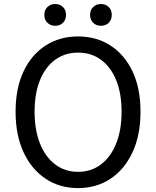

<svg xmlns="http://www.w3.org/2000/svg" viewBox="-20 -929 782 962"><path d="M371 13.4Q279.2 13.4 208.6 -33.4Q138 -80.2 98 -166.2Q58.1 -252.2 58.1 -369.3Q58.1 -487 98 -571.3Q138 -655.6 208.6 -701Q279.2 -746.4 371 -746.4Q463.3 -746.4 533.7 -700.8Q604.1 -655.2 644 -571.1Q684 -487 684 -369.3Q684 -252.2 644 -166.2Q604.1 -80.2 533.7 -33.4Q463.3 13.4 371 13.4ZM371 -68Q437.1 -68 486 -105.3Q535 -142.5 562.1 -210.1Q589.2 -277.8 589.2 -369.3Q589.2 -460.8 562.1 -527.3Q535 -593.7 486 -629.5Q437.1 -665.4 371 -665.4Q305.6 -665.4 256.3 -629.5Q207.1 -593.7 180.2 -527.3Q153.3 -460.8 153.3 -369.3Q153.3 -277.8 180.2 -210.1Q207.1 -142.5 256.3 -105.3Q305.6 -68 371 -68ZM256.5 -799.8Q232.9 -799.8 217.5 -815Q202.1 -830.1 202.1 -854.6Q202.1 -878.6 217.5 -893.7Q232.9 -908.9 256.5 -908.9Q280.7 -908.9 295.7 -893.7Q310.8 -878.6 310.8 -854.6Q310.8 -830.1 295.7 -815Q280.7 -799.8 256.5 -799.8ZM485.6 -799.8Q462 -799.8 446.7 -815Q431.3 -830.1 431.3 -854.6Q431.3 -878.6 446.7 -893.7Q462 -908.9 485.6 -908.9Q509.8 -908.9 524.9 -893.7Q540 -878.6 540 -854.6Q540 -830.1 524.9 -815Q509.8 -799.8 485.6 -799.8Z"/></svg>

Font: Noto Sans KR Thin
Style: Regular
Weight: 100
Designer: Ryoko NISHIZUKA 西塚涼子 (kana, bopomofo & ideographs); Paul D. Hunt (Latin, Greek & Cyrillic); Sandoll Communications 산돌커뮤니
Foundry: Adobe
Version: Version 2.004-H2;hotconv 1.0.118;makeotfexe 2.5.65603